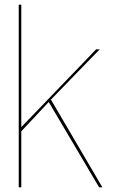

<svg xmlns="http://www.w3.org/2000/svg" viewBox="-20 -805 502 825"><path d="M60.5 0H71.5V-251L68.5 -237.5L191.5 -369L186.5 -371.5L406 0H420L196.5 -381L195 -373L408.5 -593H393L63 -250L71.5 -252V-785H60.5Z"/></svg>

Font: Anybody UltraCondensed Thin Thin
Style: Regular
Weight: 250
Version: Version 1.111